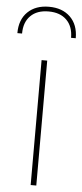

<svg xmlns="http://www.w3.org/2000/svg" viewBox="-65 -962 427 995"><g transform="rotate(5 149.0 -464.5)"><path d="M-2.9 -778.3H21.5Q21.5 -837.4 55.2 -870.8Q88.9 -904.3 148.9 -904.3Q209 -904.3 242.7 -870.8Q276.4 -837.4 276.4 -778.3H300.8Q300.8 -848.6 259.5 -888.7Q218.3 -928.7 148.9 -928.7Q79.6 -928.7 38.3 -888.7Q-2.9 -848.6 -2.9 -778.3ZM163.6 0V-649.9H134.3V0Z"/></g></svg>

Font: Estedad VF
Style: Regular
Weight: 100
Designer: Amin Abedi
Version: Version 7.3